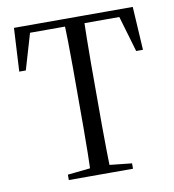

<svg xmlns="http://www.w3.org/2000/svg" viewBox="-77 -738 733 807"><g transform="rotate(-10 289.5 -335.0)"><path d="M152 0H426V-23L303 -36H276L152 -23ZM247 0H332Q331 -44 330 -97Q329 -149 329 -206V-314V-360V-467Q329 -522 330 -575Q331 -627 332 -670H247Q249 -627 250 -575Q251 -522 251 -467V-360V-314V-206Q251 -149 250 -96Q249 -43 247 0ZM26 -485H54L106 -662L66 -638H514L473 -662L525 -485H554L543 -670H36Z"/></g></svg>

Font: Source Serif 4 48pt
Style: Regular
Weight: 400
Designer: Frank Grie√ühammer
Foundry: Adobe Systems Incorporated
Version: Version 4.004;hotconv 1.0.116;makeotfexe 2.5.65601